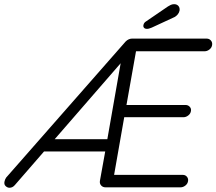

<svg xmlns="http://www.w3.org/2000/svg" viewBox="-70 -882 1019 904"><path d="M153.3 -226.6H453.1L431.6 -205.1L504.9 -623L516.6 -605.5L0 -10.7Q-10.7 2 -25.4 2Q-35.2 2 -43.5 -5.9Q-51.8 -13.7 -48.8 -27.3Q-46.9 -37.1 -41 -45.9L521.5 -686.5Q528.3 -693.4 536.1 -696.8Q543.9 -700.2 550.8 -700.2H903.3Q915 -700.2 922.9 -691.4Q930.7 -682.6 928.7 -669.9Q926.8 -657.2 916 -648.9Q905.3 -640.6 893.6 -640.6H562.5L572.3 -651.4L523.4 -376L518.6 -387.7H803.7Q815.4 -387.7 823.2 -379.4Q831.1 -371.1 829.1 -359.4Q827.1 -346.7 816.4 -338.4Q805.7 -330.1 793.9 -330.1H506.8L516.6 -339.8L464.8 -44.9L460.9 -58.6H791Q802.7 -58.6 810.1 -49.8Q817.4 -41 815.4 -29.3Q813.5 -16.6 802.7 -8.3Q792 0 780.3 0H426.8Q414.1 0 406.2 -8.8Q398.4 -17.6 400.4 -30.3L427.7 -181.6L443.4 -168.9H98.6ZM622.1 -746.1Q612.3 -746.1 607.9 -751.5Q603.5 -756.8 605.5 -764.6Q606.4 -769.5 609.4 -773.9Q612.3 -778.3 619.1 -782.2L720.7 -851.6Q726.6 -855.5 733.9 -858.9Q741.2 -862.3 750 -862.3Q762.7 -862.3 770 -854Q777.3 -845.7 775.4 -832Q773.4 -822.3 767.1 -814.5Q760.7 -806.6 752 -801.8L644.5 -752Q638.7 -750 633.3 -748Q627.9 -746.1 622.1 -746.1Z"/></svg>

Font: Quicksand
Style: Italic
Weight: 400
Designer: Andrew Paglinawan
Foundry: Andrew Paglinawan
Version: Version 3.006